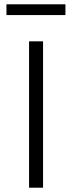

<svg xmlns="http://www.w3.org/2000/svg" viewBox="-20 -872 335 892"><path d="M180 0H115V-680H180ZM284 -852V-802H10V-852Z"/></svg>

Font: Inria Sans Light
Style: Regular
Weight: 300
Designer: Black Foundry Team
Foundry: Black Foundry
Version: Version 1.2; ttfautohint (v1.8.3)